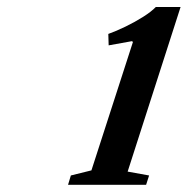

<svg xmlns="http://www.w3.org/2000/svg" viewBox="-20 -937 534 546"><path d="M173.5 -411.5 181.5 -438 240 -452.5 358 -817.5 355.5 -820 289 -808 288 -840.5Q310.5 -848.5 337.2 -861.5Q364 -874.5 387.2 -889.2Q410.5 -904 423 -917H493.5L343 -449L404 -438L395.5 -411.5Z"/></svg>

Font: Libre Caslon Condensed
Style: Italic
Weight: 400
Italic angle: -22.583°
Designer: Pablo Impallari, Rodrigo Fuenzalida, Katja Schimmel, Ertekin Erdin
Foundry: Pablo Impallari, Rodrigo Fuenzalida
Version: Version 2.000;gftools[0.9.33]